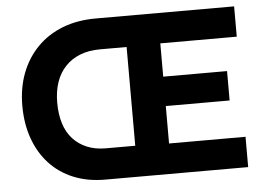

<svg xmlns="http://www.w3.org/2000/svg" viewBox="-50 -767 1162 833"><g transform="rotate(-5 531.0 -350.0)"><path d="M375 0Q299 0 238 -25Q177 -50 134 -96.5Q91 -143 68 -207.5Q45 -272 45 -350Q45 -428 69.5 -492Q94 -556 140 -603Q186 -650 250.5 -675Q315 -700 395 -700H998V-568H665V-423H943V-295H665V-132H998V0ZM389 -135H518V-565H402Q353 -565 315 -550Q277 -535 250.5 -507Q224 -479 210.5 -439.5Q197 -400 197 -350Q197 -300 209.5 -260Q222 -220 247 -192.5Q272 -165 308 -150Q344 -135 389 -135Z"/></g></svg>

Font: Our Lexend SemiBold
Style: Regular
Weight: 600
Designer: Bonnie Shaver-Troup, Thomas Jockin
Foundry: Lexend
Version: Version 1.007